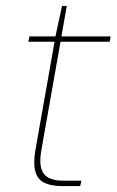

<svg xmlns="http://www.w3.org/2000/svg" viewBox="-20 -624 391 644"><path d="M187 0Q151 0 128.5 -11Q106 -22 98.5 -49Q91 -76 99 -122L163 -484H75L79 -502H166L188 -604H204L186 -502H351L348 -484H183L119 -122Q109 -67 126 -42.5Q143 -18 193 -18H253L249 0Z"/></svg>

Font: DM Sans 16pt Thin
Style: Italic
Weight: 250
Italic angle: -10°
Version: Version 4.004;gftools[0.9.30]